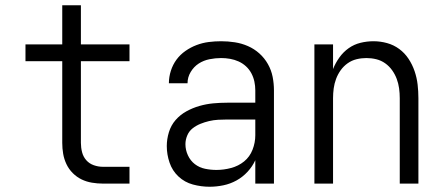

<svg xmlns="http://www.w3.org/2000/svg" viewBox="-20 -699 1690 731"><path d="M473 0H371Q351 0 330 -3.5Q309 -7 290.5 -16Q272 -25 257 -40Q242 -55 233 -74Q224 -93 220.5 -113.5Q217 -134 217 -155V-466H77V-530H217V-679H288V-530H473V-466H288V-155Q288 -137 292.5 -119.5Q297 -102 308.5 -89Q320 -76 337 -70Q354 -64 371 -64H473Z M778 12Q746 12 714.5 3.5Q683 -5 659.5 -27Q636 -49 625.5 -80Q615 -111 615 -143Q615 -169 623 -195.5Q631 -222 648.5 -242Q666 -262 689.5 -275Q713 -288 739 -295.5Q765 -303 791.5 -305.5Q818 -308 845 -308H952V-355Q952 -372 948.5 -388.5Q945 -405 937 -420Q929 -435 916.5 -446.5Q904 -458 888.5 -465Q873 -472 856 -475Q839 -478 822 -478Q800 -478 777.5 -473.5Q755 -469 736.5 -457Q718 -445 706 -425Q694 -405 694 -382H623Q623 -406 630.5 -429.5Q638 -453 652 -472Q666 -491 686 -505Q706 -519 728.5 -527.5Q751 -536 774.5 -539Q798 -542 822 -542Q848 -542 874 -538Q900 -534 924 -523.5Q948 -513 967.5 -495.5Q987 -478 1000 -455Q1013 -432 1018 -406.5Q1023 -381 1023 -355V0H952V-89Q941 -65 922.5 -45Q904 -25 880.5 -12Q857 1 830.5 6.5Q804 12 778 12ZM804 -52Q832 -52 860 -59.5Q888 -67 909.5 -84.5Q931 -102 941.5 -129Q952 -156 952 -184V-244H845Q828 -244 810.5 -243Q793 -242 776 -238Q759 -234 743 -227.5Q727 -221 713.5 -210.5Q700 -200 693 -183.5Q686 -167 686 -150Q686 -128 695.5 -107.5Q705 -87 722 -74Q739 -61 760.5 -56.5Q782 -52 804 -52Z M1177 0V-530H1248V-436Q1257 -459 1272 -480Q1287 -501 1307.5 -515.5Q1328 -530 1352.5 -536Q1377 -542 1402 -542Q1428 -542 1453.5 -535Q1479 -528 1500 -512.5Q1521 -497 1535.5 -475Q1550 -453 1558.5 -428Q1567 -403 1570 -377Q1573 -351 1573 -325V0H1502V-325Q1502 -344 1499.5 -362.5Q1497 -381 1490.5 -398.5Q1484 -416 1473 -431.5Q1462 -447 1446.5 -458Q1431 -469 1412.5 -473.5Q1394 -478 1375 -478Q1356 -478 1337.5 -473.5Q1319 -469 1303.5 -458Q1288 -447 1277 -431.5Q1266 -416 1259.5 -398.5Q1253 -381 1250.5 -362.5Q1248 -344 1248 -325V0Z"/></svg>

Font: Lode
Style: Regular
Weight: 400
Monospace: yes
Designer: Belleve Invis
Foundry: Belleve Invis
Version: Version 29.2.0; ttfautohint (v1.8.3)